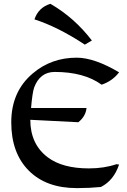

<svg xmlns="http://www.w3.org/2000/svg" viewBox="-20 -969 661 999"><path d="M380.4 9.8Q219.7 9.8 129.2 -81.8Q38.6 -173.3 38.6 -332.5Q38.6 -492.7 150.4 -586.9Q246.6 -668.9 378.9 -668.9Q470.7 -668.9 599.6 -592.8Q565.9 -547.9 508.8 -528.3Q417 -594.7 265.1 -594.7Q188 -594.7 157.7 -513.7Q148.4 -486.8 141.6 -407.2H430.2Q426.3 -364.3 387.7 -333L137.7 -345.7Q137.7 -218.8 228.5 -150.4Q305.2 -92.8 442.4 -92.8Q522 -92.8 585.9 -114.7L599.6 -112.8Q571.8 -29.8 504.9 3.9Q445.3 9.8 380.4 9.8ZM421.4 -736.8Q281.2 -829.1 159.2 -868.2Q180.2 -930.2 242.2 -949.2Q367.2 -877 458 -758.3Z"/></svg>

Font: Balgruf
Style: Regular
Weight: 500
Designer: Paul James MIller
Foundry: High-Logic / Made with FontCreator
Version: Version 1.201;March 28, 2021;FontCreator 13.0.0.2683 64-bit